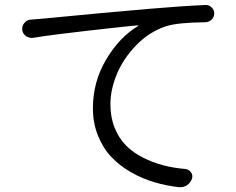

<svg xmlns="http://www.w3.org/2000/svg" viewBox="-20 -741 963 782"><path d="M114.3 -586.9Q97.7 -585 85 -594.7Q70.3 -605.5 70.3 -624Q70.3 -637.7 80.1 -648.4Q90.8 -661.1 106.4 -661.1Q133.8 -663.1 153.3 -665Q414.1 -690.4 588.9 -705.1Q710.9 -715.8 817.4 -720.7Q818.4 -720.7 818.4 -720.7Q832 -720.7 841.8 -710.9Q852.5 -701.2 852.5 -686.5Q852.5 -671.9 842.3 -661.6Q832 -651.4 817.4 -650.4Q707 -649.4 658.2 -634.8Q588.9 -612.3 535.6 -557.6Q482.4 -502.9 456.1 -439.5Q429.7 -376 429.7 -316.4Q429.7 -262.7 447.3 -219.7Q464.8 -176.8 493.7 -147.9Q522.5 -119.1 563.5 -98.6Q604.5 -78.1 646.5 -67.4Q688.5 -56.6 735.4 -52.7Q750 -50.8 758.3 -38.6Q766.6 -26.4 761.7 -12.7Q755.9 3.9 741.2 13.7Q728.5 21.5 714.8 21.5Q711.9 21.5 710 21.5Q657.2 15.6 607.9 1Q558.6 -13.7 512.7 -40Q466.8 -66.4 433.1 -102.1Q399.4 -137.7 378.9 -189Q358.4 -240.2 358.4 -299.8Q358.4 -408.2 412.6 -499Q466.8 -589.8 542 -634.8Q543 -635.7 543 -637.2Q543 -638.7 541 -637.7Q524.4 -636.7 458 -629.4Q391.6 -622.1 339.8 -616.2Q288.1 -610.4 222.2 -602.1Q156.2 -593.8 114.3 -586.9Z"/></svg>

Font: Gen Jyuu Gothic P Normal
Style: Regular
Weight: 300
Designer: [Source Han Sans]
Ryoko NISHIZUKA  (kana & ideographs); Paul D. Hunt (Latin, Greek & Cyrillic); Wenlong ZHANG  (bopomofo
Version: Version 1.002.20150607